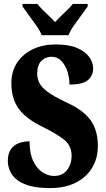

<svg xmlns="http://www.w3.org/2000/svg" viewBox="-20 -951 544 981"><path d="M237 10Q170 10 127 -3Q84 -16 61 -37Q38 -58 29 -82Q20 -106 20 -128Q20 -167 36 -189Q52 -211 77.5 -220Q103 -229 131 -229Q131 -167 150 -127.5Q169 -88 198 -70Q227 -52 256 -52Q300 -52 323 -83Q346 -114 346 -155Q346 -207 306.5 -238Q267 -269 199 -302Q136 -333 101 -366.5Q66 -400 52 -439.5Q38 -479 38 -526Q38 -587 68 -631.5Q98 -676 149 -700Q200 -724 263 -724Q331 -724 373.5 -706Q416 -688 436 -659.5Q456 -631 456 -601Q456 -565 429.5 -542Q403 -519 335 -519Q335 -553 324.5 -585.5Q314 -618 293.5 -639.5Q273 -661 243 -661Q212 -661 191 -639.5Q170 -618 170 -574Q170 -550 181 -527.5Q192 -505 223.5 -481.5Q255 -458 317 -429Q381 -400 416 -367Q451 -334 465.5 -294.5Q480 -255 480 -206Q480 -141 450 -92.5Q420 -44 365.5 -17Q311 10 237 10ZM193 -771Q184 -794 165.5 -820.5Q147 -847 127.5 -873Q108 -899 95 -918V-931H171Q180 -919 196.5 -902.5Q213 -886 231 -869Q249 -852 261 -838Q274 -852 291.5 -869Q309 -886 326 -902.5Q343 -919 352 -931H428V-918Q415 -899 395.5 -873Q376 -847 357.5 -820.5Q339 -794 330 -771Z"/></svg>

Font: Noto Serif Sinhala ExtraCondensed Black
Style: Regular
Weight: 900
Width: 2
Designer: Jelle Bosma - Monotype Design Team
Foundry: Monotype Imaging Inc.
Version: Version 2.007; ttfautohint (v1.8.4.7-5d5b)